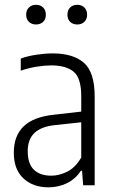

<svg xmlns="http://www.w3.org/2000/svg" viewBox="-20 -772 477 800"><path d="M181.5 8.5Q117.5 8.5 77.5 -28.8Q37.5 -66 37.5 -136Q37.5 -206.5 79.2 -246.2Q121 -286 209 -294.5L318.5 -307V-371.5Q318.5 -447 286.8 -473.2Q255 -499.5 193 -499.5Q166.5 -499.5 133.2 -494.2Q100 -489 66.5 -477.5V-528Q95 -538.5 131.5 -544Q168 -549.5 199.5 -549.5Q285 -549.5 329.8 -510.2Q374.5 -471 374.5 -369.5V0H326.5L322 -60.5H317.5Q293.5 -25.5 258.5 -8.5Q223.5 8.5 181.5 8.5ZM95.5 -142.5Q95.5 -89.5 121.2 -64.8Q147 -40 194 -40Q225 -40 258.8 -56Q292.5 -72 318.5 -115.5V-262.5L211.5 -251Q151.5 -245 123.5 -218Q95.5 -191 95.5 -142.5ZM302 -670Q283.5 -670 272.2 -681Q261 -692 261 -710.5Q261 -729.5 272.2 -740.8Q283.5 -752 302 -752Q320 -752 331.5 -740.8Q343 -729.5 343 -710.5Q343 -692 331.5 -681Q320 -670 302 -670ZM130 -670Q112 -670 100.5 -681Q89 -692 89 -710.5Q89 -729.5 100.5 -740.8Q112 -752 130 -752Q148.5 -752 159.8 -740.8Q171 -729.5 171 -710.5Q171 -692 159.8 -681Q148.5 -670 130 -670Z"/></svg>

Font: Encode Sans Cnd Lt
Style: Regular
Weight: 300
Width: 3
Designer: Multiple Designers
Foundry: Impallari Type
Version: Version 3.002; ttfautohint (v1.8.3) -l 8 -r 50 -G 200 -x 14 